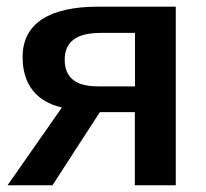

<svg xmlns="http://www.w3.org/2000/svg" viewBox="-20 -548 609 568"><path d="M275.4 -216.3 135.3 0H2.4L163.1 -230Q106 -243.2 76.4 -281.2Q46.9 -319.3 46.9 -378.9Q46.9 -453.1 104 -490.7Q161.1 -528.3 271 -528.3H500V0H378.9V-216.3ZM270.5 -292.5H379.4V-450.7H278.8Q224.1 -450.7 197.8 -430.9Q171.4 -411.1 171.4 -371.6Q171.4 -332 195.6 -312.3Q219.7 -292.5 270.5 -292.5Z"/></svg>

Font: Arimo SemiBold
Style: Regular
Weight: 600
Designer: Steve Matteson
Foundry: Monotype Imaging Inc.
Version: Version 1.33